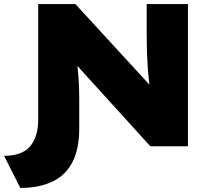

<svg xmlns="http://www.w3.org/2000/svg" viewBox="-56 -720 1075 945"><path d="M44 205 -36 47Q52 47 92 0.5Q132 -46 132 -132V-700H315L733 -245L686 -244Q680 -295 676 -334Q672 -373 670 -406.5Q668 -440 667 -475Q666 -510 666 -553V-700H869V0H684L240 -489L314 -483Q320 -439 324 -405.5Q328 -372 330 -344.5Q332 -317 333 -290.5Q334 -264 334 -234.5Q334 -205 334 -169V-88Q334 14 300 79Q266 144 200.5 174.5Q135 205 44 205Z"/></svg>

Font: Lexend Giga ExtraBold
Style: Regular
Weight: 800
Designer: Bonnie Shaver-Troup, Thomas Jockin
Foundry: Lexend
Version: Version 1.007